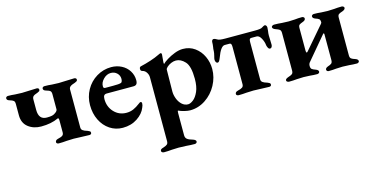

<svg xmlns="http://www.w3.org/2000/svg" viewBox="-71 -782 2711 1389"><g transform="rotate(-15 1284.5 -87.5)"><path d="M280 -10Q280 -25 298 -30Q325 -36 335 -43.5Q345 -51 345 -67V-159Q345 -168 342 -172Q339 -176 335 -173Q282 -148 207 -148Q150 -148 110.5 -179Q71 -210 71 -268V-353Q71 -370 63.5 -377Q56 -384 32 -391Q14 -396 14 -410Q14 -416 19 -420Q24 -424 31 -424Q58 -424 84 -421Q118 -419 135 -419Q153 -419 189 -421Q227 -423 245 -423Q252 -423 257 -419.5Q262 -416 262 -410Q262 -402 257.5 -398.5Q253 -395 243 -391Q218 -383 210 -375Q202 -367 202 -353V-273Q202 -200 263 -200Q288 -200 303 -203.5Q318 -207 331 -218Q345 -229 345 -240V-353Q345 -370 337.5 -377Q330 -384 305 -391Q287 -396 287 -410Q287 -416 292 -420Q297 -424 304 -424Q333 -424 360 -421Q394 -419 410 -419Q426 -419 466 -421Q506 -423 526 -423Q533 -423 538 -419.5Q543 -416 543 -410Q543 -402 538.5 -398.5Q534 -395 524 -391Q497 -383 487 -374.5Q477 -366 477 -353V-68Q477 -54 487 -46Q497 -38 524 -30Q534 -26 538.5 -22.5Q543 -19 543 -11Q543 -5 538.5 -1.5Q534 2 527 2Q507 2 465 0Q427 -2 410 -2Q393 -2 357 0Q329 3 298 3Q291 3 285.5 -0.5Q280 -4 280 -10Z M587 0ZM587 -205Q587 -267 616 -319Q645 -371 695.5 -401.5Q746 -432 805 -432Q847 -432 882 -414Q917 -396 937 -364Q957 -332 957 -294Q957 -274 949.5 -265Q942 -256 926 -256H726Q712 -256 705.5 -248Q699 -240 699 -221Q699 -163 736 -123.5Q773 -84 829 -84Q857 -84 881 -94.5Q905 -105 931 -125Q941 -133 945 -133Q955 -133 955 -120Q955 -107 947 -90Q931 -48 884.5 -17Q838 14 775 14Q722 14 679 -14.5Q636 -43 611.5 -93Q587 -143 587 -205ZM786 -298Q809 -298 822 -299Q835 -300 845 -303Q850 -305 853 -313Q856 -321 856 -331Q856 -357 837.5 -374.5Q819 -392 792 -392Q761 -392 736 -366.5Q711 -341 712 -312Q712 -298 726 -298Z M997 0ZM997 248Q997 240 1002.5 235.5Q1008 231 1020 228Q1042 221 1050 213.5Q1058 206 1058 190V-289Q1058 -308 1046.5 -325.5Q1035 -343 1016 -347Q1010 -349 1007 -352.5Q1004 -356 1004 -365Q1004 -379 1015 -382Q1051 -390 1091 -403Q1131 -416 1159 -430Q1162 -431 1167.5 -434Q1173 -437 1176 -437Q1185 -437 1185 -425L1183 -403Q1180 -367 1180 -367Q1180 -357 1182 -355Q1193 -367 1219.5 -383.5Q1246 -400 1278.5 -412.5Q1311 -425 1340 -425Q1391 -425 1429.5 -397Q1468 -369 1488.5 -324.5Q1509 -280 1509 -230Q1509 -168 1478 -110.5Q1447 -53 1393.5 -17.5Q1340 18 1278 18Q1261 18 1236 12Q1211 6 1192 -3Q1188 -3 1188 15V181Q1188 200 1200.5 210Q1213 220 1242 228Q1264 235 1264 248Q1264 254 1258.5 258Q1253 262 1247 262Q1215 262 1183 259Q1141 257 1126 257Q1109 257 1075 259Q1048 262 1017 262Q1009 262 1003 258Q997 254 997 248ZM1369 -194Q1369 -289 1337.5 -323Q1306 -357 1270 -357Q1252 -357 1233.5 -349Q1215 -341 1202.5 -329.5Q1190 -318 1190 -310L1188 -146Q1188 -121 1198.5 -93Q1209 -65 1229 -46.5Q1249 -28 1275 -28Q1292 -28 1314 -45Q1336 -62 1352.5 -99Q1369 -136 1369 -194Z M1627 -10Q1627 -25 1646 -30Q1672 -36 1682 -43.5Q1692 -51 1692 -67V-346Q1692 -359 1689 -366.5Q1686 -374 1675 -374H1641Q1611 -374 1582 -294Q1581 -292 1577.5 -283.5Q1574 -275 1569.5 -269.5Q1565 -264 1559 -264Q1551 -264 1546.5 -272Q1542 -280 1542 -290Q1542 -299 1547 -316Q1553 -340 1553 -350Q1553 -361 1554 -368.5Q1555 -376 1556 -381Q1559 -401 1559 -417Q1559 -426 1563.5 -431.5Q1568 -437 1574 -437Q1583 -437 1601 -426Q1613 -418 1657 -418H1879Q1925 -418 1934 -426Q1940 -430 1947 -433.5Q1954 -437 1958 -437Q1963 -437 1967.5 -431Q1972 -425 1972 -417Q1972 -409 1970 -391Q1967 -375 1967 -358Q1967 -325 1969 -291V-287Q1969 -279 1964.5 -271.5Q1960 -264 1952 -264Q1943 -264 1937.5 -274Q1932 -284 1930 -294Q1928 -320 1913.5 -347Q1899 -374 1880 -374H1841Q1830 -374 1827 -367Q1824 -360 1824 -346V-68Q1824 -54 1834 -46Q1844 -38 1871 -30Q1881 -26 1885.5 -22.5Q1890 -19 1890 -11Q1890 -5 1885.5 -1.5Q1881 2 1874 2Q1855 2 1813 0Q1773 -2 1757 -2Q1740 -2 1704 0Q1676 3 1645 3Q1638 3 1632.5 -0.5Q1627 -4 1627 -10Z M2003 -11Q2003 -18 2009 -22.5Q2015 -27 2026 -31Q2046 -37 2055 -44Q2064 -51 2064 -70V-351Q2064 -369 2055 -376Q2046 -383 2027 -389Q2004 -397 2004 -410Q2004 -416 2010.5 -420Q2017 -424 2024 -424Q2054 -424 2082 -421Q2116 -419 2132 -419Q2149 -419 2179 -421Q2203 -424 2233 -424Q2239 -424 2244.5 -420Q2250 -416 2250 -410Q2250 -396 2230 -389Q2210 -382 2202.5 -376Q2195 -370 2195 -352V-182Q2195 -168 2201 -168Q2204 -168 2209 -174L2350 -338Q2352 -340 2355 -344.5Q2358 -349 2358 -352Q2358 -370 2350.5 -376.5Q2343 -383 2324 -389Q2304 -396 2304 -410Q2304 -416 2309.5 -420Q2315 -424 2321 -424Q2351 -424 2376 -421Q2408 -419 2424 -419Q2441 -419 2473 -421Q2500 -424 2530 -424Q2536 -424 2542 -420Q2548 -416 2548 -410Q2548 -397 2527 -389Q2507 -383 2498 -376.5Q2489 -370 2489 -352V-69Q2489 -51 2498.5 -44Q2508 -37 2528 -31Q2548 -24 2548 -11Q2548 -5 2542.5 -1Q2537 3 2531 3Q2501 3 2474 0Q2440 -2 2424 -2Q2407 -2 2375 0Q2350 3 2319 3Q2313 3 2308 -1Q2303 -5 2303 -11Q2303 -24 2322 -31Q2341 -37 2349.5 -44Q2358 -51 2358 -69V-262Q2358 -268 2355 -269.5Q2352 -271 2350 -268L2207 -98Q2195 -86 2195 -69Q2195 -51 2203 -44.5Q2211 -38 2231 -31Q2251 -24 2251 -11Q2251 -5 2245.5 -1Q2240 3 2234 3Q2204 3 2180 0Q2148 -2 2132 -2Q2115 -2 2081 0Q2054 3 2023 3Q2016 3 2009.5 -1Q2003 -5 2003 -11Z"/></g></svg>

Font: EB Garamond
Style: Bold
Weight: 700
Designer: Georg Duffner and Octavio Pardo
Foundry: Georg Duffner
Version: Version 1.000; ttfautohint (v1.6)